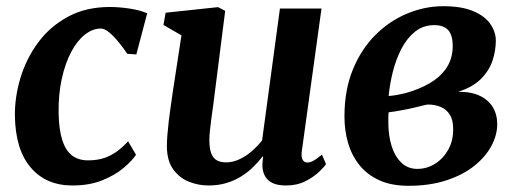

<svg xmlns="http://www.w3.org/2000/svg" viewBox="-20 -588 1670 619"><path d="M213.5 10Q128.5 10 79 -48Q29.5 -106 28 -215.5Q27.5 -276 46.2 -337.8Q65 -399.5 103 -451Q141 -502.5 199 -534Q257 -565.5 334 -565.5Q363 -565.5 397 -560.5Q431 -555.5 454.5 -545L419.5 -412.5L390.5 -414.5Q379 -431.5 363.8 -450.5Q348.5 -469.5 333 -482.8Q317.5 -496 305 -496Q278.5 -496 253.5 -476.2Q228.5 -456.5 209.2 -420Q190 -383.5 179 -333.2Q168 -283 169 -222.5Q170 -169.5 181 -135.8Q192 -102 212.5 -86.5Q233 -71 264 -71Q294.5 -71 317.8 -79.2Q341 -87.5 359.2 -101.5Q377.5 -115.5 393 -132.5L418.5 -89Q405.5 -69.5 378 -46.2Q350.5 -23 309.2 -6.5Q268 10 213.5 10Z M652 10Q620 10 589.5 -2Q559 -14 538.8 -41.5Q518.5 -69 518 -116Q518 -133.5 519.8 -154.5Q521.5 -175.5 524.2 -198.8Q527 -222 530.5 -245.8Q534 -269.5 537 -291.5L565 -474L507 -507.5L514 -547L683 -565L706 -553L672.5 -289Q670 -267.5 667 -245.8Q664 -224 661.2 -204Q658.5 -184 656.8 -166.8Q655 -149.5 655 -136.5Q655 -109.5 661 -93.8Q667 -78 679 -71.2Q691 -64.5 709 -64.5Q731 -64.5 752.5 -74.8Q774 -85 792.5 -101.2Q811 -117.5 825 -135.5L882.5 -560.5H1016.5L953 -100.5Q950.5 -81.5 955.8 -72.8Q961 -64 971 -64Q980 -64 990 -69.5Q1000 -75 1018 -89.5L1031 -59Q1026 -50.5 1008.8 -34Q991.5 -17.5 964.5 -3.8Q937.5 10 902.5 10Q865.5 10 847.2 -5.2Q829 -20.5 826.5 -46.5Q826 -49 826 -53.2Q826 -57.5 826.2 -62.5Q826.5 -67.5 827.2 -72.8Q828 -78 828.5 -82.5L826.5 -83.5Q813.5 -66.5 796.5 -49.8Q779.5 -33 758 -19.5Q736.5 -6 710.2 2Q684 10 652 10Z M1297 11Q1242 11 1203 -6.8Q1164 -24.5 1139 -55.5Q1114 -86.5 1102.2 -126.8Q1090.5 -167 1090.5 -212.5Q1090.5 -297.5 1117.5 -363.5Q1144.5 -429.5 1190 -475Q1235.5 -520.5 1292.5 -544.2Q1349.5 -568 1409 -568Q1468.5 -568 1506 -552Q1543.5 -536 1561 -510.5Q1578.5 -485 1578.5 -457Q1578.5 -425 1568 -393Q1557.5 -361 1531.2 -334.2Q1505 -307.5 1457 -292Q1499 -292.5 1526.8 -279.2Q1554.5 -266 1568.8 -242.5Q1583 -219 1583 -187.5Q1583 -152.5 1564.2 -117.5Q1545.5 -82.5 1509 -53.2Q1472.5 -24 1419 -6.5Q1365.5 11 1297 11ZM1325.5 -43.5Q1356 -43.5 1382.2 -59.8Q1408.5 -76 1424.8 -104.8Q1441 -133.5 1441 -170Q1441.5 -200 1430.5 -217.8Q1419.5 -235.5 1401 -243.2Q1382.5 -251 1359 -251Q1351.5 -250 1342.2 -247.5Q1333 -245 1322.2 -242.5Q1311.5 -240 1300 -237.5Q1284 -234.5 1267.5 -231.2Q1251 -228 1233 -226Q1232 -217.5 1232 -209.2Q1232 -201 1232 -192.5Q1232 -152 1242.2 -118.2Q1252.5 -84.5 1273.5 -64Q1294.5 -43.5 1325.5 -43.5ZM1233 -278.5Q1246.5 -279.5 1259 -281.8Q1271.5 -284 1283.8 -287Q1296 -290 1309 -294.5Q1350.5 -308.5 1379.8 -329Q1409 -349.5 1424.2 -377Q1439.5 -404.5 1439.5 -439.5Q1439.5 -475 1424.8 -491Q1410 -507 1380 -507Q1344.5 -507 1318.2 -486Q1292 -465 1274.2 -430.8Q1256.5 -396.5 1246.5 -356.5Q1236.5 -316.5 1233 -278.5Z"/></svg>

Font: Merriweather 24pt
Style: Bold Italic
Weight: 700
Italic angle: -7.8°
Designer: Eben Sorkin
Foundry: Eben Sorkin
Version: Version 2.101